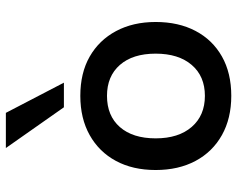

<svg xmlns="http://www.w3.org/2000/svg" viewBox="-97 -703 809 655"><g transform="rotate(-90 307.5 -375.5)"><path d="M308 9Q231 9 174 -23Q117 -55 86 -113Q55 -171 55 -249Q55 -327 86 -384.5Q117 -442 174 -474Q231 -506 308 -506Q386 -506 442 -474Q498 -442 529 -384Q560 -326 560 -249Q560 -171 529.5 -113Q499 -55 442.5 -23Q386 9 308 9ZM308 -81Q375 -81 413.5 -126Q452 -171 452 -249Q452 -327 413.5 -371Q375 -415 308 -415Q240 -415 201.5 -371Q163 -327 163 -249Q163 -171 202 -126Q241 -81 308 -81ZM269 -562 130 -760H250L353 -562Z"/></g></svg>

Font: Nunito Sans 8pt SemiBold
Style: Regular
Weight: 600
Version: Version 3.101;gftools[0.9.27]